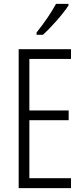

<svg xmlns="http://www.w3.org/2000/svg" viewBox="-20 -967 432 987"><path d="M332 -939V-947H268C241 -898 210 -853 168 -800V-788H201C241 -825 303 -893 332 -939ZM345 0V-51H131V-349H333V-399H131V-664H345V-714H76V0Z"/></svg>

Font: Noto Sans Gujarati ExtraCondensed Light
Style: Regular
Weight: 300
Width: 2
Designer: Jelle Bosma - Monotype Design Team, Universal Thirst
Foundry: Monotype Imaging Inc.
Version: Version 2.106